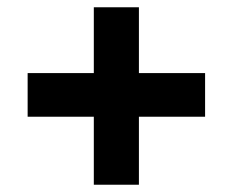

<svg xmlns="http://www.w3.org/2000/svg" viewBox="-20 -548 640 528"><path d="M238 -40V-227H56V-347H238V-528H362V-347H544V-227H362V-40Z"/></svg>

Font: Nunito Sans 9pt Black
Style: Regular
Weight: 900
Version: Version 3.101;gftools[0.9.27]